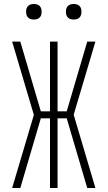

<svg xmlns="http://www.w3.org/2000/svg" viewBox="-20 -944 540 964"><path d="M459 0H418L315 -350H269V0H231V-350H185L82 0H41L150 -367L41 -735H82L185 -385H231V-735H269V-385H315L418 -735H459L350 -368ZM350 -846Q342 -846 334.5 -848Q327 -850 321 -856Q315 -862 313 -869.5Q311 -877 311 -885Q311 -893 313 -900.5Q315 -908 321 -914Q327 -920 334.5 -922Q342 -924 350 -924Q358 -924 365.5 -922Q373 -920 379 -914Q385 -908 387 -900.5Q389 -893 389 -885Q389 -877 387 -869.5Q385 -862 379 -856Q373 -850 365.5 -848Q358 -846 350 -846ZM150 -846Q142 -846 134.5 -848Q127 -850 121 -856Q115 -862 113 -869.5Q111 -877 111 -885Q111 -893 113 -900.5Q115 -908 121 -914Q127 -920 134.5 -922Q142 -924 150 -924Q158 -924 165.5 -922Q173 -920 179 -914Q185 -908 187 -900.5Q189 -893 189 -885Q189 -877 187 -869.5Q185 -862 179 -856Q173 -850 165.5 -848Q158 -846 150 -846Z"/></svg>

Font: Iosevka Term Curly Extralight
Style: Regular
Weight: 200
Designer: Belleve Invis
Foundry: Belleve Invis
Version: Version 32.3.0